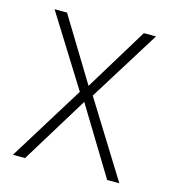

<svg xmlns="http://www.w3.org/2000/svg" viewBox="-86 -600 600 671"><g transform="rotate(15 214.5 -264.5)"><path d="M190 -273 21 0H65L214 -243L362 0H406L237 -272L397 -529H353L214 -301L75 -529H30Z"/></g></svg>

Font: Noto Sans Lao UI SemCond ExtLt
Style: Regular
Weight: 200
Width: 4
Designer: Monotype Design Team
Foundry: Monotype Imaging Inc.
Version: Version 2.000